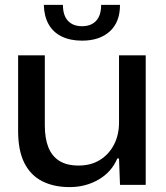

<svg xmlns="http://www.w3.org/2000/svg" viewBox="-20 -755 679 784"><path d="M264 9Q200 9 152.5 -15Q105 -39 79.5 -89.5Q54 -140 54 -220V-529H163V-243Q163 -190 177.5 -153.5Q192 -117 222.5 -98Q253 -79 301 -79Q351 -79 387.5 -101.5Q424 -124 445 -163.5Q466 -203 466 -255V-529H575V0H470L466 -108H459Q436 -53 383 -22Q330 9 264 9ZM315 -589Q267 -589 232 -606Q197 -623 178.5 -656Q160 -689 159 -735H237Q237 -692 257.5 -670Q278 -648 315 -648Q352 -648 372.5 -670Q393 -692 393 -735H470Q470 -665 428.5 -627Q387 -589 315 -589Z"/></svg>

Font: Mona Sans SemiExpanded Medium
Style: Regular
Weight: 500
Width: 6
Designer: Deni Anggara
Foundry: GitHub
Version: Version 2.000